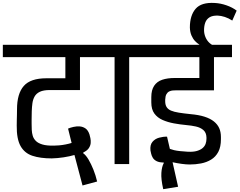

<svg xmlns="http://www.w3.org/2000/svg" viewBox="-56 -1157 1689 1354"><path d="M309 -40Q228 -40 172.5 -58.5Q117 -77 89 -127Q61 -177 62 -271Q62 -288 62.5 -308.5Q63 -329 63.5 -349.5Q64 -370 64 -386Q64 -496 111.5 -550.5Q159 -605 271 -605H405V-754H-36V-841H687V-754H508V-522Q470 -522 435.5 -522Q401 -522 367.5 -522Q334 -522 295 -522Q251 -522 225.5 -510Q200 -498 188 -476.5Q176 -455 172.5 -428.5Q169 -402 168 -373Q168 -361 167.5 -345Q167 -329 167 -312.5Q167 -296 167 -284Q167 -263 168 -241Q169 -219 175 -199Q181 -179 197 -163Q213 -147 243.5 -138Q274 -129 324 -130Q341 -130 362.5 -132Q384 -134 407 -138.5Q430 -143 449 -149Q443 -176 436.5 -199.5Q430 -223 424 -250Q440 -257 462 -262Q484 -267 506 -265.5Q528 -264 546.5 -251.5Q565 -239 575 -209Q578 -199 581.5 -182.5Q585 -166 583.5 -148Q582 -130 570.5 -112.5Q559 -95 532 -82L530 -77Q550 -63 568.5 -31.5Q587 0 603 40Q619 80 629 123L526 151L469 -64Q435 -54 392.5 -47.5Q350 -41 309 -40Z M615 -754V-841H992V-754H855V0H752V-754Z M1095 177Q1079 106 1082 62Q1085 18 1099 -7L1098 -11Q1067 -11 1048.5 -20.5Q1030 -30 1021.5 -44.5Q1013 -59 1010 -73Q1007 -87 1005 -96Q1001 -135 1019 -156.5Q1037 -178 1066 -186Q1095 -194 1122 -193L1142 -107Q1155 -102 1172 -98Q1189 -94 1212.5 -91.5Q1236 -89 1268 -87Q1307 -85 1332.5 -92.5Q1358 -100 1373 -113Q1388 -126 1394 -143Q1400 -160 1400 -178V-188Q1399 -222 1378 -240Q1357 -258 1325 -265Q1293 -272 1258 -275Q1214 -279 1170.5 -287Q1127 -295 1090.5 -311Q1054 -327 1032.5 -356.5Q1011 -386 1011 -435V-472Q1011 -522 1031 -552Q1051 -582 1088 -594.5Q1125 -607 1177 -607H1350V-754H922V-841H1580V-754H1453V-520H1187Q1175 -520 1162 -519Q1149 -518 1137 -512Q1125 -506 1117.5 -492.5Q1110 -479 1109 -454V-443Q1109 -418 1119 -402Q1129 -386 1150 -377Q1171 -368 1205.5 -362.5Q1240 -357 1289 -352Q1346 -347 1386.5 -334Q1427 -321 1452.5 -300.5Q1478 -280 1490 -253Q1502 -226 1502 -191V-176Q1502 -121 1483.5 -86Q1465 -51 1433 -31.5Q1401 -12 1362 -4.5Q1323 3 1282 3Q1257 3 1224.5 -1.5Q1192 -6 1161 -13L1200 160ZM1350 -831V-842Q1334 -852 1319 -868Q1304 -884 1294 -907.5Q1284 -931 1283 -963Q1283 -1048 1323.5 -1095Q1364 -1142 1459 -1136Q1499 -1134 1541 -1119.5Q1583 -1105 1613 -1082L1582 -1012Q1556 -1029 1529.5 -1037.5Q1503 -1046 1480 -1047Q1442 -1048 1421 -1034.5Q1400 -1021 1391.5 -997.5Q1383 -974 1383 -944Q1383 -919 1393 -895Q1403 -871 1421.5 -854Q1440 -837 1465 -831Z"/></svg>

Font: Matangi SemiBold
Style: Regular
Weight: 600
Designer: Prashant Pant
Foundry: The Graphic Ant
Version: Version 3.002